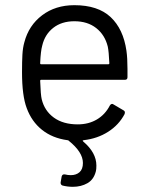

<svg xmlns="http://www.w3.org/2000/svg" viewBox="-20 -534 573 741"><path d="M468 -338Q472 -310 472 -268V-236Q472 -226 462 -226H139Q135 -226 135 -222Q137 -167 141 -151Q152 -106 188 -80Q224 -54 280 -54Q322 -54 354 -73Q386 -92 404 -127Q408 -133 413 -133Q415 -133 418 -131L457 -108Q462 -105 462 -100Q462 -97 461 -94Q439 -52 397.5 -25.5Q356 1 303 7Q299 8 299 9Q299 10 301 12Q352 55 352 105Q352 120 350 127Q342 159 317.5 173Q293 187 261 187Q241 187 221 182Q214 179 214 172Q214 171 214 170L218 147Q219 143 221.5 141Q224 139 227 139Q229 139 230 139Q242 142 253 142Q274 142 287 130.5Q300 119 300 95Q300 53 245 9Q244 7 240 7Q182 -1 142 -33Q102 -65 83 -117Q65 -165 65 -255Q65 -297 66.5 -323.5Q68 -350 74 -371Q91 -436 142.5 -475Q194 -514 267 -514Q358 -514 407 -468Q456 -422 468 -338ZM267 -452Q218 -452 185.5 -426.5Q153 -401 143 -358Q137 -337 135 -290Q135 -286 139 -286H398Q402 -286 402 -290Q400 -335 396 -354Q385 -399 351.5 -425.5Q318 -452 267 -452Z"/></svg>

Font: LinhAnh
Style: Regular
Weight: 400
Designer: Jeremy Tribby
Foundry: Tribby Type
Version: Version 1.408